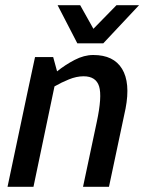

<svg xmlns="http://www.w3.org/2000/svg" viewBox="-20 -720 556 740"><path d="M400 0H300L353 -250Q374 -348 362 -387Q350 -426 302 -426Q275 -426 245.5 -414Q216 -402 190 -387L109 0H9L85 -360L115 -500H185L200 -445Q231 -470 267.5 -489Q304 -508 339 -508H340Q418 -508 450.5 -454.5Q483 -401 464 -302L453 -250ZM516 -700 378 -553H278L202 -700H289L340 -609L429 -700Z"/></svg>

Font: Epunda Sans Medium
Style: Italic
Weight: 500
Italic angle: -12.0243°
Designer: Simon Atzbach
Foundry: typofactur
Version: Version 2.204; ttfautohint (v1.8.4.7-5d5b)